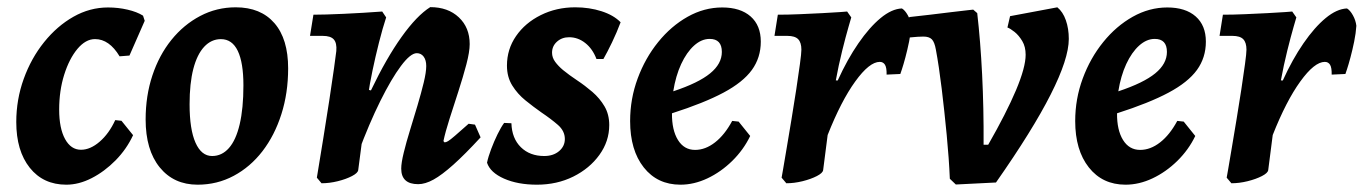

<svg xmlns="http://www.w3.org/2000/svg" viewBox="-20 -493 3729 525"><path d="M239.8 -386.1Q214.2 -386.1 191.7 -359.3Q169.3 -332.4 155.5 -288.6Q141.8 -244.9 141.8 -193.4Q141.8 -142.2 157.9 -112.8Q174 -83.5 201.4 -83.5Q226.9 -83.5 252.4 -105.5Q278 -127.5 295.1 -164.6L312.2 -162.7L343.9 -123.4Q326.2 -85.3 296.1 -54.6Q265.9 -24 230.8 -6Q195.7 12 161.3 12Q98.3 12 61.4 -34.3Q24.5 -80.6 24.5 -159.3Q24.5 -221 44.9 -277.4Q65.2 -333.8 100.7 -377.9Q136.1 -421.9 180.8 -447.2Q225.6 -472.6 275.3 -472.6Q303.1 -472.6 328.8 -466.6Q354.4 -460.7 371.1 -450.2L375.7 -436.1L334 -341.1L307 -339Q278.7 -386.1 239.8 -386.1Z M520.4 12Q455.2 12 416.7 -35.4Q378.2 -82.9 378.2 -166.4Q378.2 -231.1 396.7 -286.7Q415.1 -342.2 448.7 -383.9Q482.3 -425.6 527.4 -449.3Q572.4 -473 624.6 -473Q692.9 -473 730.4 -429.7Q767.9 -386.5 767.9 -306Q767.9 -238.6 749.4 -180.8Q731 -122.9 697.7 -79.6Q664.4 -36.4 619 -12.2Q573.7 12 520.4 12ZM560 -66.4Q586.7 -66.4 605.9 -88.1Q625.2 -109.8 635.4 -153.2Q645.6 -196.6 645.6 -259.5Q645.6 -321.6 630.2 -353.8Q614.8 -386 584 -386Q557.8 -386 538.3 -365.1Q518.9 -344.2 508.6 -304.6Q498.4 -265 498.4 -207.9Q498.4 -139.2 514.6 -102.8Q530.8 -66.4 560 -66.4Z M1123.5 10.6Q1077.1 10.6 1077.1 -31.9Q1077.1 -47.6 1084 -75.7Q1090.8 -103.8 1101.2 -137.3Q1111.5 -170.9 1121.7 -205Q1131.8 -239.1 1138.7 -267.5Q1145.5 -295.9 1145.5 -312.4Q1145.5 -328.6 1138.5 -338.1Q1131.4 -347.6 1119.6 -347.6Q1102.5 -347.6 1076.4 -312.7Q1050.3 -277.9 1019.8 -216.5Q989.3 -155.1 959.6 -75.2L973.5 -250.5L994.3 -245.8Q1036.4 -333.8 1078.1 -392.1Q1119.8 -450.5 1156.4 -473.5Q1205 -473.5 1234.7 -445.5Q1264.3 -417.6 1264.3 -372.5Q1264.3 -351.5 1255.2 -316.8Q1246 -282.1 1233.3 -242.9Q1220.6 -203.7 1209.1 -167.8Q1197.7 -132 1192.5 -107.2L1195.5 -103.7Q1199.6 -103.7 1205.4 -107.2Q1211.2 -110.7 1224.2 -121.9Q1237.3 -133.1 1261.4 -154.6L1278.8 -152.2L1294.1 -117.4Q1251 -70.6 1219.6 -42.6Q1188.3 -14.6 1165.5 -2Q1142.7 10.6 1123.5 10.6ZM859.2 8.1 846.4 -7.2Q855 -58.5 863.9 -114.1Q872.8 -169.7 880.6 -220.1Q888.3 -270.4 893.3 -306.2Q898.2 -342 899.6 -353.6Q901.4 -375.5 892.7 -385.2Q884.1 -394.9 862.4 -394.9H827.7L837 -452.8Q867.4 -452.8 919.9 -455.2Q972.4 -457.6 1025.1 -461.5L1035.9 -445.4Q1026.1 -415.6 1016.3 -376.8Q1006.5 -338 998.5 -299.8Q990.5 -261.5 986.4 -231.9L972.4 -126.6L959.5 -28Q958.6 -20 942.5 -11.6Q926.4 -3.2 903.6 2.5Q880.8 8.1 859.2 8.1Z M1378.4 -156Q1379.7 -114.5 1404.3 -90.4Q1428.8 -66.4 1468.1 -66.4Q1493 -66.4 1508.8 -79.8Q1524.5 -93.2 1524.5 -112.9Q1524.5 -134.8 1505.6 -151.4Q1486.6 -167.9 1460.6 -185.4Q1438.6 -200.8 1416.9 -218.4Q1395.2 -235.9 1380.7 -259.2Q1366.2 -282.5 1366.2 -313.6Q1366.2 -358.4 1391.1 -394.4Q1415.9 -430.4 1458.7 -451.7Q1501.5 -473 1552.8 -473Q1591.3 -473 1624.7 -462.3Q1658 -451.6 1677 -432.1Q1666.5 -404.2 1653.5 -377.1Q1640.5 -350.1 1629.9 -331.6H1611Q1600.4 -359.6 1580.3 -375.4Q1560.3 -391.2 1536.1 -391.2Q1516.6 -391.2 1503 -379.1Q1489.5 -367 1489.5 -348.9Q1489.5 -335.6 1498 -324Q1506.5 -312.4 1519.5 -301.5Q1536.5 -287.6 1558.2 -273.2Q1579.9 -258.8 1599.9 -241.6Q1619.9 -224.3 1632.9 -202.3Q1645.9 -180.2 1645.9 -151Q1645.9 -106.7 1619 -69.5Q1592.2 -32.3 1547.5 -10.1Q1502.8 12 1448.1 12Q1395.8 12 1358.2 -4.6Q1320.6 -21.2 1311.7 -48.1Q1315.2 -64.9 1323.1 -85.6Q1330.9 -106.4 1340.4 -125.8Q1349.9 -145.2 1358.5 -156.9Z M2060.3 -379.2Q2060.3 -335.4 2035.9 -301.7Q2011.4 -268 1958.3 -239.7Q1905.2 -211.3 1817.4 -183.2Q1817 -137.3 1833.8 -110.2Q1850.6 -83.1 1880.6 -83.1Q1908.8 -83.1 1935.2 -103.7Q1961.6 -124.3 1982.1 -162.4L1999.7 -160.5L2031.3 -121.2Q2013.2 -83.5 1982.2 -53Q1951.1 -22.6 1914.4 -5.3Q1877.7 12 1840.6 12Q1777.6 12 1740.3 -35.2Q1703 -82.4 1703 -162Q1703 -222.7 1723.6 -278.4Q1744.2 -334.2 1779.7 -378Q1815.1 -421.8 1860.3 -447.2Q1905.6 -472.6 1954.8 -472.6Q2004.5 -472.6 2032.4 -448.1Q2060.3 -423.5 2060.3 -379.2ZM1920.5 -386.6Q1898.1 -386.6 1877.8 -368.3Q1857.5 -350 1842.5 -317.7Q1827.6 -285.4 1820.9 -243.3Q1889.9 -266.2 1921.8 -292.4Q1953.8 -318.5 1953.8 -351Q1953.8 -386.6 1920.5 -386.6Z M2117.2 -7.2Q2117.2 -7.2 2121.2 -29.8Q2125.2 -52.4 2131.2 -88.8Q2137.2 -125.3 2144.3 -167.2Q2151.3 -209.2 2157.3 -248.8Q2163.3 -288.5 2167.3 -317.9Q2171.3 -347.2 2171.3 -357.2Q2171.3 -376.7 2162.5 -385.8Q2153.7 -394.9 2132.8 -394.9H2097.7L2106.9 -452.8Q2134.5 -452.8 2166.9 -454.2Q2199.4 -455.7 2228.9 -457.1Q2258.5 -458.6 2277.4 -460Q2296.4 -461.5 2296.4 -461.5L2307.7 -445.4Q2307.7 -445.4 2300.2 -419.6Q2292.7 -393.8 2282.9 -354.4Q2273.1 -315 2265.4 -273.1L2270.7 -273Q2297 -330.9 2327.2 -374.6Q2357.4 -418.4 2387.9 -443.6Q2418.4 -468.8 2446.2 -469.9Q2454.8 -464.8 2462.4 -451.1Q2470 -437.5 2471.8 -422.5Q2470.5 -402.2 2465.8 -379.2Q2461.1 -356.2 2455.7 -336.1Q2450.3 -315.9 2446.1 -303.3Q2441.8 -290.7 2441.8 -290.7L2404.3 -289Q2404.7 -308 2399.9 -315.9Q2395 -323.8 2385.6 -323.8Q2357.2 -323.8 2318.6 -270.3Q2279.9 -216.9 2243.1 -123.8L2230.8 -28Q2229.9 -20 2213.6 -11.6Q2197.3 -3.2 2174.4 2.5Q2151.6 8.1 2130.1 8.1Z M2593.6 11.5 2577.2 -4.2Q2574.9 -58.9 2568.7 -123.6Q2562.5 -188.4 2555 -250.2Q2547.5 -312 2539 -357.5Q2535.4 -377.8 2528.1 -385.4Q2520.7 -393 2504.7 -393Q2499.3 -393 2488.8 -392.4Q2478.2 -391.9 2470 -390.8Q2461.7 -389.8 2461.7 -389.8L2466.1 -446.3Q2493.2 -449.3 2523.4 -452.8Q2553.6 -456.4 2580.2 -459.7Q2606.7 -463 2623.9 -464.8Q2641.1 -466.7 2641.1 -466.7L2652.1 -457.1Q2660.9 -380.9 2665.5 -289.2Q2670.1 -197.5 2669.5 -97.2H2682.1Q2731.8 -184 2758.2 -246.5Q2784.5 -309 2784.5 -343.3Q2784.5 -365.3 2775.2 -380.8Q2765.9 -396.3 2754.2 -405.7Q2742.4 -415.1 2734.7 -417.8L2741.9 -448.8L2871.1 -473Q2886.3 -460.8 2894.4 -437.8Q2902.5 -414.8 2902.5 -386.6Q2902.5 -332.4 2853 -234.7Q2803.6 -137 2703.4 6Z M3277.3 -379.2Q3277.3 -335.4 3252.9 -301.7Q3228.4 -268 3175.3 -239.7Q3122.2 -211.3 3034.4 -183.2Q3034 -137.3 3050.8 -110.2Q3067.6 -83.1 3097.6 -83.1Q3125.8 -83.1 3152.2 -103.7Q3178.6 -124.3 3199.1 -162.4L3216.7 -160.5L3248.3 -121.2Q3230.2 -83.5 3199.2 -53Q3168.1 -22.6 3131.4 -5.3Q3094.7 12 3057.6 12Q2994.6 12 2957.3 -35.2Q2920 -82.4 2920 -162Q2920 -222.7 2940.6 -278.4Q2961.2 -334.2 2996.7 -378Q3032.1 -421.8 3077.3 -447.2Q3122.6 -472.6 3171.8 -472.6Q3221.5 -472.6 3249.4 -448.1Q3277.3 -423.5 3277.3 -379.2ZM3137.5 -386.6Q3115.1 -386.6 3094.8 -368.3Q3074.5 -350 3059.5 -317.7Q3044.6 -285.4 3037.9 -243.3Q3106.9 -266.2 3138.8 -292.4Q3170.8 -318.5 3170.8 -351Q3170.8 -386.6 3137.5 -386.6Z M3334.2 -7.2Q3334.2 -7.2 3338.2 -29.8Q3342.2 -52.4 3348.2 -88.8Q3354.2 -125.3 3361.3 -167.2Q3368.3 -209.2 3374.3 -248.8Q3380.3 -288.5 3384.3 -317.9Q3388.3 -347.2 3388.3 -357.2Q3388.3 -376.7 3379.5 -385.8Q3370.7 -394.9 3349.8 -394.9H3314.7L3323.9 -452.8Q3351.5 -452.8 3383.9 -454.2Q3416.4 -455.7 3445.9 -457.1Q3475.5 -458.6 3494.4 -460Q3513.4 -461.5 3513.4 -461.5L3524.7 -445.4Q3524.7 -445.4 3517.2 -419.6Q3509.7 -393.8 3499.9 -354.4Q3490.1 -315 3482.4 -273.1L3487.7 -273Q3514 -330.9 3544.2 -374.6Q3574.4 -418.4 3604.9 -443.6Q3635.4 -468.8 3663.2 -469.9Q3671.8 -464.8 3679.4 -451.1Q3687 -437.5 3688.8 -422.5Q3687.5 -402.2 3682.8 -379.2Q3678.1 -356.2 3672.7 -336.1Q3667.3 -315.9 3663.1 -303.3Q3658.8 -290.7 3658.8 -290.7L3621.3 -289Q3621.7 -308 3616.9 -315.9Q3612 -323.8 3602.6 -323.8Q3574.2 -323.8 3535.6 -270.3Q3496.9 -216.9 3460.1 -123.8L3447.8 -28Q3446.9 -20 3430.6 -11.6Q3414.3 -3.2 3391.4 2.5Q3368.6 8.1 3347.1 8.1Z"/></svg>

Font: Alegreya
Style: Italic
Weight: 400
Italic angle: -7°
Designer: Juan Pablo del Peral
Foundry: Huerta Tipografica
Version: Version 2.009